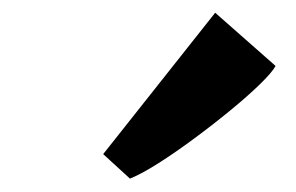

<svg xmlns="http://www.w3.org/2000/svg" viewBox="-20 -908 454 294"><path d="M138 -672 309.5 -888.5 402 -807Q396.5 -797 377.8 -778.8Q359 -760.5 332.5 -738.8Q306 -717 277.2 -695.8Q248.5 -674.5 222.5 -658Q196.5 -641.5 179 -634.5Z"/></svg>

Font: Merriweather Black
Style: Italic
Weight: 900
Italic angle: -7.8°
Designer: Eben Sorkin
Foundry: Eben Sorkin
Version: Version 2.200;gftools[0.9.31]